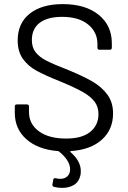

<svg xmlns="http://www.w3.org/2000/svg" viewBox="-20 -728 624 934"><path d="M325 7Q320 7 323 12Q373 55 373 104Q373 119 371 126Q363 158 339 172Q315 186 283 186Q262 186 242 181Q234 178 235 169L239 146Q240 141 243.5 139.5Q247 138 251 139Q263 142 273 142Q294 142 307.5 130Q321 118 321 95Q321 73 306.5 51Q292 29 267 9Q266 7 262 7Q164 -1 108 -51Q52 -101 52 -179V-210Q52 -220 62 -220H111Q121 -220 121 -210V-183Q121 -125 169 -89.5Q217 -54 302 -54Q379 -54 419 -86.5Q459 -119 459 -173Q459 -208 440.5 -233Q422 -258 383.5 -280Q345 -302 275 -331Q200 -361 158.5 -383.5Q117 -406 91.5 -441.5Q66 -477 66 -531Q66 -615 124.5 -661.5Q183 -708 285 -708Q396 -708 460 -656Q524 -604 524 -518V-496Q524 -486 514 -486H464Q454 -486 454 -496V-514Q454 -572 408.5 -609Q363 -646 282 -646Q211 -646 173 -617Q135 -588 135 -533Q135 -497 153.5 -473.5Q172 -450 206.5 -432.5Q241 -415 313 -387Q386 -357 430.5 -331Q475 -305 502.5 -267.5Q530 -230 530 -176Q530 -98 476 -49Q422 0 325 7Z"/></svg>

Font: Amber EN
Style: Regular
Weight: 400
Designer: Jeremy Tribby
Foundry: Tribby Type Co.
Version: Version 1.403 November 24, 2021